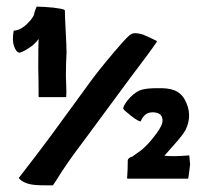

<svg xmlns="http://www.w3.org/2000/svg" viewBox="-20 -641 609 577"><path d="M451 -515Q436 -492 370 -405L226 -210Q181 -151 149 -99L143 -90L139 -84H127Q96 -84 87 -85Q52 -88 37 -105V-106V-107Q93 -179 130 -229L206 -333L260 -407Q300 -459 345 -510Q367 -535 374 -538Q384 -545 410 -537Q431 -528 451 -518Q452 -516 451 -515ZM66 -496Q42 -481 37 -483Q28 -485 22 -503Q16 -519 21 -548Q21 -549 22 -549Q44 -550 67 -575Q76 -584 82 -596Q84 -608 90 -621H91Q111 -621 141 -618Q150 -617 166 -614Q175 -612 175 -609Q175 -592 177.5 -546Q180 -500 180 -482Q180 -481 179.5 -472.5Q179 -464 178.5 -447.5Q178 -431 178 -413Q178 -411 179 -385.5Q180 -360 179 -351Q179 -349 177 -349H139H97Q96 -349 96 -351Q96 -396 95 -437Q95 -507 96 -524Q85 -508 66 -496ZM549 -172 551 -150Q552 -149 549 -128Q546 -107 546 -106Q546 -104 544 -104H364Q362 -104 362 -106Q364 -132 364 -159Q364 -163 369 -166.5Q374 -170 377 -170L405 -190Q428 -209 451 -241Q466 -262 468 -273Q471 -297 451 -302Q436 -306 422 -300Q410 -293 403 -277Q403 -276 401 -276Q387 -281 363 -302Q350 -312 350 -316L353 -324Q359 -334 363 -339Q380 -360 399 -369Q416 -376 451 -376Q485 -377 503 -370Q524 -362 535 -342Q560 -297 538 -251Q529 -235 505 -208L474 -173Q501 -170 548 -174Q549 -174 549 -172Z"/></svg>

Font: Tovari Sans
Style: Bold
Weight: 700
Designer: Verneri Kontto, Denis Ignatov
Foundry: Verneri Kontto
Version: Version 1.10 May 7, 2019